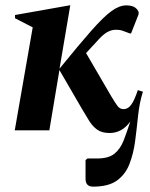

<svg xmlns="http://www.w3.org/2000/svg" viewBox="-20 -486 560 716"><path d="M35 0 102 -384 36 -418V-430L239 -466H242L202 -230Q275 -320 320.5 -371.5Q366 -423 395.5 -444.5Q425 -466 451 -466Q463 -466 471.5 -463.5Q480 -461 485 -457Q492 -452 495.5 -444.5Q499 -437 495 -428L469 -362L465 -361L449 -367Q442 -370 434 -372.5Q426 -375 412 -375Q396 -375 380.5 -366.5Q365 -358 348 -339L301 -288L396 -125Q410 -102 418.5 -90.5Q427 -79 441 -79Q457 -79 469 -95Q481 -111 494 -150L513 -144Q500 -103 495 -55Q490 -7 484 39.5Q478 86 463 125Q448 164 416.5 187Q385 210 327 210Q299 210 299 181V111L306 105H342Q385 105 407 87Q429 69 441 38Q453 7 466 -33Q435 10 389 10Q360 10 342.5 -2.5Q325 -15 312.5 -35.5Q300 -56 285 -81L202 -224V-227L164 0Z"/></svg>

Font: Spectral
Style: Bold Italic
Weight: 700
Italic angle: -10°
Designer: Jean-Baptiste Levee
Foundry: Production Type
Version: Version 2.001